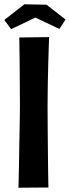

<svg xmlns="http://www.w3.org/2000/svg" viewBox="-42 -876 326 896"><path d="M48 -701 187 -703Q187 -703 186.5 -686.5Q186 -670 185 -640.5Q184 -611 183 -571Q182 -531 181 -483.5Q180 -436 180 -384Q180 -333 180.5 -279Q181 -225 181.5 -175Q182 -125 182.5 -85.5Q183 -46 183.5 -23.5Q184 -1 184 -1L44 0Q44 0 45 -28.5Q46 -57 46.5 -102Q47 -147 48 -198.5Q49 -250 50 -299Q51 -348 51 -382Q51 -417 50.5 -460.5Q50 -504 50 -549.5Q50 -595 49 -635.5Q48 -676 48 -701ZM235 -741 123 -794 10 -740 -22 -783 72 -856 175 -854 264 -785Z"/></svg>

Font: Truculenta ExtraBold
Style: Regular
Weight: 800
Version: Version 1.002